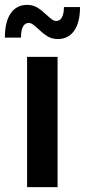

<svg xmlns="http://www.w3.org/2000/svg" viewBox="-29 -767 348 787"><path d="M82 -534H207V0H82ZM127 -649Q114 -661 105.5 -667Q97 -673 89 -673Q73 -673 65 -657.5Q57 -642 57 -613H-9Q-9 -678 15 -712.5Q39 -747 82 -747Q106 -747 124 -736Q142 -725 163 -705Q176 -693 184.5 -687Q193 -681 201 -681Q217 -681 225 -696Q233 -711 233 -738H299Q299 -675 275 -641Q251 -607 208 -607Q184 -607 166 -618Q148 -629 127 -649Z"/></svg>

Font: APTA Sans SemiBold
Style: Bold
Weight: 600
Version: Version 7.200